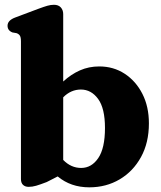

<svg xmlns="http://www.w3.org/2000/svg" viewBox="-20 -769 672 802"><path d="M244 -710V-428.5Q276.5 -458.5 313.8 -475Q351 -491.5 394.5 -491.5Q454 -491.5 500.8 -461Q547.5 -430.5 574.8 -377Q602 -323.5 602 -253.5Q602 -173 569 -113Q536 -53 479.8 -19.8Q423.5 13.5 353 13.5Q275.5 13.5 221 -32L175 -8.5Q147.5 2 131.2 6.8Q115 11.5 99.5 11.5Q85 11.5 76.2 3.2Q67.5 -5 67.5 -21V-596Q67.5 -613.5 62.8 -620.5Q58 -627.5 49 -630.5L32 -633.5Q11.5 -641.5 11.5 -661.5Q11.5 -683.5 42.5 -695.5L141 -732.5Q164 -741 178 -745Q192 -749 205.5 -749Q224 -749 234 -738Q244 -727 244 -710ZM318 -395Q276 -395 244 -362.5V-101Q276.5 -67.5 319 -67.5Q362.5 -67.5 390.5 -108.8Q418.5 -150 418.5 -234.5Q418.5 -316.5 389.8 -355.8Q361 -395 318 -395Z"/></svg>

Font: Fraunces 9pt Soft
Style: Bold
Weight: 700
Version: Version 1.000;[b76b70a41]